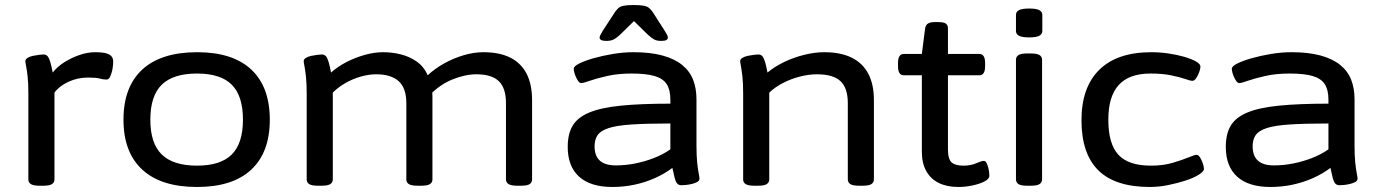

<svg xmlns="http://www.w3.org/2000/svg" viewBox="-20 -738 5510 765"><path d="M138 2Q113 2 103 -4.5Q93 -11 93 -23V-365Q93 -407 90 -433.5Q87 -460 84 -475Q81 -490 81 -494Q81 -502 90 -507.5Q99 -513 111.5 -515.5Q124 -518 135.5 -519.5Q147 -521 153 -521Q164 -521 170 -513.5Q176 -506 180.5 -490.5Q185 -475 190 -449Q209 -473 237 -490.5Q265 -508 297 -519Q329 -530 360 -530Q399 -530 415 -521Q431 -512 431 -494Q431 -484 429.5 -471.5Q428 -459 424.5 -447.5Q421 -436 416.5 -428.5Q412 -421 404 -421Q391 -421 377.5 -425Q364 -429 331 -429Q289 -429 252.5 -412Q216 -395 197 -369V-23Q197 -11 187 -4.5Q177 2 152 2Z M765 7Q622 7 547 -62Q472 -131 472 -261Q472 -392 547 -461Q622 -530 766 -530Q907 -530 981 -461Q1055 -392 1055 -261Q1055 -131 981 -62Q907 7 765 7ZM765 -78Q859 -78 903.5 -122.5Q948 -167 948 -261Q948 -356 903.5 -400.5Q859 -445 765 -445Q670 -445 624.5 -400.5Q579 -356 579 -261Q579 -167 624.5 -122.5Q670 -78 765 -78Z M1247 2Q1222 2 1212 -4.5Q1202 -11 1202 -23V-364Q1202 -406 1199 -433Q1196 -460 1193 -475Q1190 -490 1190 -494Q1190 -502 1199 -507.5Q1208 -513 1220.5 -515.5Q1233 -518 1244.5 -519.5Q1256 -521 1262 -521Q1273 -521 1279 -513.5Q1285 -506 1289.5 -490.5Q1294 -475 1299 -449Q1326 -473 1361 -491Q1396 -509 1434 -519.5Q1472 -530 1507 -530Q1542 -530 1576.5 -521.5Q1611 -513 1640 -493Q1669 -473 1684 -438Q1713 -465 1750 -485.5Q1787 -506 1827.5 -518Q1868 -530 1906 -530Q1970 -530 2013 -508.5Q2056 -487 2078 -444.5Q2100 -402 2100 -339V-23Q2100 -11 2090.5 -4.5Q2081 2 2055 2H2041Q2017 2 2006.5 -4.5Q1996 -11 1996 -23V-327Q1996 -387 1967.5 -414.5Q1939 -442 1878 -442Q1855 -442 1830.5 -436.5Q1806 -431 1781.5 -421Q1757 -411 1734 -395Q1711 -379 1692 -359L1691 -406Q1698 -397 1700.5 -384.5Q1703 -372 1703 -352V-23Q1703 -11 1693 -4.5Q1683 2 1658 2H1644Q1619 2 1609 -4.5Q1599 -11 1599 -23V-327Q1599 -387 1568.5 -414.5Q1538 -442 1479 -442Q1450 -442 1418 -433Q1386 -424 1357 -407.5Q1328 -391 1306 -369V-23Q1306 -11 1296 -4.5Q1286 2 1261 2Z M2420 7Q2333 7 2287.5 -34Q2242 -75 2242 -153Q2242 -204 2261.5 -237Q2281 -270 2327.5 -289.5Q2374 -309 2453.5 -317Q2533 -325 2651 -325V-341Q2651 -380 2636.5 -402.5Q2622 -425 2588.5 -435Q2555 -445 2496 -445Q2443 -445 2400.5 -435.5Q2358 -426 2331 -416.5Q2304 -407 2296 -407Q2290 -407 2285 -413.5Q2280 -420 2275.5 -429.5Q2271 -439 2268.5 -448.5Q2266 -458 2266 -464Q2266 -474 2288 -485Q2310 -496 2345 -506Q2380 -516 2422 -523Q2464 -530 2504 -530Q2571 -530 2619 -517Q2667 -504 2697.5 -479.5Q2728 -455 2741.5 -420.5Q2755 -386 2755 -343V-158Q2755 -116 2758 -88.5Q2761 -61 2764 -46.5Q2767 -32 2767 -26Q2767 -18 2758 -13Q2749 -8 2736.5 -5Q2724 -2 2712.5 -1Q2701 0 2695 0Q2684 0 2678 -7Q2672 -14 2668 -29.5Q2664 -45 2659 -69Q2627 -45 2588.5 -28Q2550 -11 2507.5 -2Q2465 7 2420 7ZM2433 -79Q2472 -79 2510 -86.5Q2548 -94 2584.5 -108Q2621 -122 2651 -143V-246Q2556 -246 2496 -242Q2436 -238 2404.5 -227.5Q2373 -217 2361 -199.5Q2349 -182 2349 -155Q2349 -117 2370 -98Q2391 -79 2433 -79ZM2397 -575Q2382 -575 2375.5 -578.5Q2369 -582 2369 -588Q2369 -593 2373 -600Q2377 -607 2382 -616L2431 -691Q2437 -699 2443.5 -705.5Q2450 -712 2464 -715Q2478 -718 2505 -718Q2532 -718 2546 -715Q2560 -712 2567 -705.5Q2574 -699 2580 -691L2628 -616Q2634 -607 2637.5 -600Q2641 -593 2641 -588Q2641 -582 2635 -578.5Q2629 -575 2614 -575Q2597 -575 2586 -581Q2575 -587 2560 -601L2506 -654L2452 -601Q2437 -587 2425.5 -581Q2414 -575 2397 -575Z M2986 2Q2961 2 2951 -4.5Q2941 -11 2941 -23V-365Q2941 -407 2938 -433.5Q2935 -460 2932 -475Q2929 -490 2929 -494Q2929 -502 2938 -507.5Q2947 -513 2959.5 -515.5Q2972 -518 2983.5 -519.5Q2995 -521 3001 -521Q3012 -521 3018 -513.5Q3024 -506 3028.5 -490.5Q3033 -475 3038 -449Q3067 -473 3104.5 -491Q3142 -509 3184 -519.5Q3226 -530 3264 -530Q3329 -530 3373 -508.5Q3417 -487 3439.5 -444.5Q3462 -402 3462 -339V-23Q3462 -11 3452 -4.5Q3442 2 3417 2H3403Q3378 2 3368 -4.5Q3358 -11 3358 -23V-327Q3358 -387 3329 -414.5Q3300 -442 3235 -442Q3203 -442 3167.5 -433Q3132 -424 3100 -407.5Q3068 -391 3045 -369V-23Q3045 -11 3035 -4.5Q3025 2 3000 2Z M3799 7Q3753 7 3720.5 -9Q3688 -25 3670.5 -56.5Q3653 -88 3653 -133V-438H3581Q3558 -438 3558 -474V-487Q3558 -523 3581 -523H3653L3666 -625Q3668 -638 3677 -644Q3686 -650 3703 -650H3718Q3740 -650 3748.5 -644Q3757 -638 3757 -625V-523H3882Q3905 -523 3905 -487V-474Q3905 -438 3882 -438H3757V-143Q3757 -104 3771.5 -91Q3786 -78 3818 -78Q3848 -78 3869.5 -87.5Q3891 -97 3900 -97Q3906 -97 3910 -90Q3914 -83 3917 -72Q3920 -61 3921 -51.5Q3922 -42 3922 -38Q3922 -25 3902.5 -15Q3883 -5 3854.5 1Q3826 7 3799 7Z M4073 2Q4048 2 4038 -4.5Q4028 -11 4028 -23V-500Q4028 -512 4038 -518.5Q4048 -525 4073 -525H4087Q4112 -525 4122 -518.5Q4132 -512 4132 -500V-23Q4132 -11 4122 -4.5Q4112 2 4087 2ZM4081 -589Q4052 -589 4040 -595.5Q4028 -602 4028 -614V-679Q4028 -691 4040 -697.5Q4052 -704 4081 -704Q4109 -704 4121 -697.5Q4133 -691 4133 -679V-614Q4133 -602 4121 -595.5Q4109 -589 4081 -589Z M4562 7Q4423 7 4356 -59.5Q4289 -126 4289 -259Q4289 -390 4360 -460Q4431 -530 4568 -530Q4601 -530 4635.5 -525Q4670 -520 4699 -511.5Q4728 -503 4745.5 -493Q4763 -483 4763 -473Q4763 -464 4758 -450.5Q4753 -437 4746 -426.5Q4739 -416 4731 -416Q4723 -416 4701.5 -423.5Q4680 -431 4645.5 -438Q4611 -445 4564 -445Q4479 -445 4437.5 -399.5Q4396 -354 4396 -261Q4396 -165 4436 -121.5Q4476 -78 4566 -78Q4614 -78 4651.5 -89Q4689 -100 4714.5 -110.5Q4740 -121 4747 -121Q4755 -121 4761.5 -110.5Q4768 -100 4772.5 -87Q4777 -74 4777 -65Q4777 -55 4756.5 -42Q4736 -29 4703.5 -18.5Q4671 -8 4634 -0.5Q4597 7 4562 7Z M5042 7Q4955 7 4909.5 -34Q4864 -75 4864 -153Q4864 -204 4883.5 -237Q4903 -270 4949.5 -289.5Q4996 -309 5075.5 -317Q5155 -325 5273 -325V-341Q5273 -380 5258.5 -402.5Q5244 -425 5210.5 -435Q5177 -445 5118 -445Q5065 -445 5022.5 -435.5Q4980 -426 4953 -416.5Q4926 -407 4918 -407Q4912 -407 4907 -413.5Q4902 -420 4897.5 -429.5Q4893 -439 4890.5 -448.5Q4888 -458 4888 -464Q4888 -474 4910 -485Q4932 -496 4967 -506Q5002 -516 5044 -523Q5086 -530 5126 -530Q5193 -530 5241 -517Q5289 -504 5319.5 -479.5Q5350 -455 5363.5 -420.5Q5377 -386 5377 -343V-158Q5377 -116 5380 -88.5Q5383 -61 5386 -46.5Q5389 -32 5389 -26Q5389 -18 5380 -13Q5371 -8 5358.5 -5Q5346 -2 5334.5 -1Q5323 0 5317 0Q5306 0 5300 -7Q5294 -14 5290 -29.5Q5286 -45 5281 -69Q5249 -45 5210.5 -28Q5172 -11 5129.5 -2Q5087 7 5042 7ZM5055 -79Q5094 -79 5132 -86.5Q5170 -94 5206.5 -108Q5243 -122 5273 -143V-246Q5178 -246 5118 -242Q5058 -238 5026.5 -227.5Q4995 -217 4983 -199.5Q4971 -182 4971 -155Q4971 -117 4992 -98Q5013 -79 5055 -79Z"/></svg>

Font: Asap Expanded Medium
Style: Regular
Weight: 500
Width: 7
Designer: Pablo Cosgaya
Foundry: Omnibus-Type
Version: Version 3.001